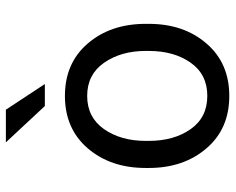

<svg xmlns="http://www.w3.org/2000/svg" viewBox="-92 -682 785 640"><g transform="rotate(-90 300.0 -362.5)"><path d="M149.9 -258.3Q149.9 -174.8 189 -119.1Q228 -63.5 299.8 -63.5Q371.6 -63.5 410.6 -119.1Q449.7 -174.8 449.7 -258.3V-269Q449.7 -351.1 410.2 -407.7Q371.1 -463.9 299.8 -463.9Q228.5 -463.9 189 -407.7Q149.9 -351.6 149.9 -269ZM59.6 -269Q59.6 -385.7 125 -461.9Q190.4 -538.1 299.8 -538.1Q409.2 -538.1 474.6 -461.9Q540 -385.7 540 -269V-258.3Q540 -142.1 474.6 -66.4Q409.2 9.8 299.8 9.8Q189.9 9.8 125 -66.4Q59.6 -142.6 59.6 -258.3ZM339.4 -605H266.1L145 -734.9H253.9Z"/></g></svg>

Font: RobotoMono-Regular
Style: Regular
Weight: 400
Designer: Google
Version: Version 2.000985; 2015; ttfautohint (v1.3)